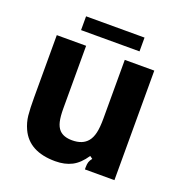

<svg xmlns="http://www.w3.org/2000/svg" viewBox="-129 -807 872 929"><g transform="rotate(20 307.5 -343.0)"><path d="M77 -84Q62 -117 58.5 -151Q55 -185 55 -244V-564H206V-242Q206 -200 212 -174.5Q218 -149 232 -134Q254 -111 298 -111Q352 -111 378 -143Q392 -160 398.5 -188Q405 -216 405 -262V-564H557V0H405V-12Q405 -28 408.5 -38.5Q412 -49 421 -60L407 -70Q377 -25 341 -6.5Q305 12 256 12Q121 12 77 -84ZM458 -627H157V-698H458Z"/></g></svg>

Font: Open Sauce Sans ExtraBold
Style: Regular
Weight: 800
Designer: Alfredo Marco Pradil
Foundry: Creative Sauce Fz LLC
Version: Version 1.477